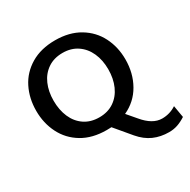

<svg xmlns="http://www.w3.org/2000/svg" viewBox="-200 -881 1295 1308"><g transform="rotate(-30 447.5 -226.5)"><path d="M895 196Q861 218 829.5 228.5Q798 239 763 239Q697 239 642.5 215Q588 191 543 138L438 13Q426 14 401 14Q289 14 210 -33.5Q131 -81 90.5 -161.5Q50 -242 50 -339Q50 -437 90 -517Q130 -597 209.5 -644.5Q289 -692 401 -692Q512 -692 591.5 -644.5Q671 -597 711.5 -517Q752 -437 752 -340Q752 -232 703.5 -146.5Q655 -61 564 -19L623 50Q693 135 768 135Q829 135 879 102ZM402 -86Q469 -86 517.5 -119Q566 -152 591.5 -209.5Q617 -267 617 -340Q617 -412 591.5 -469Q566 -526 517.5 -559Q469 -592 402 -592Q334 -592 285.5 -559Q237 -526 212 -469Q187 -412 187 -340Q187 -267 212 -209.5Q237 -152 285.5 -119Q334 -86 402 -86Z"/></g></svg>

Font: MartelSansBold
Style: Bold
Weight: 700
Designer: Dan Reynolds and Mathieu Réguer
Foundry: Dan Reynolds and Mathieu Réguer
Version: Version 1.002; ttfautohint (v1.1) -l 5 -r 5 -G 72 -x 0 -D la